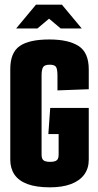

<svg xmlns="http://www.w3.org/2000/svg" viewBox="-20 -795 421 822"><path d="M194 7Q135 7 97.5 -7Q60 -21 42 -47.5Q24 -74 24 -111V-499Q24 -570 64.5 -598Q105 -626 191 -626Q273 -626 316.5 -598Q360 -570 360 -498V-413L226 -408V-471Q226 -500 219.5 -509Q213 -518 193 -518Q171 -518 164.5 -507.5Q158 -497 158 -472V-132Q158 -121 161.5 -114.5Q165 -108 173 -105Q181 -102 195 -102Q208 -102 216 -105Q224 -108 227.5 -114.5Q231 -121 231 -132V-221H187L195 -333H360V-111Q360 -74 340.5 -47.5Q321 -21 284 -7Q247 7 194 7ZM49 -673 134 -775H245L330 -673H240L190 -715L140 -673Z"/></svg>

Font: Smooch Sans ExtraBold
Style: Regular
Weight: 800
Designer: Robert E. Leuschke
Foundry: Robert E. Leuschke
Version: Version 1.010